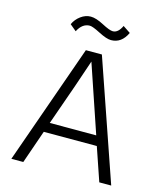

<svg xmlns="http://www.w3.org/2000/svg" viewBox="-125 -949 886 1042"><g transform="rotate(15 318.5 -428.5)"><path d="M263 -808Q221 -808 196 -759L160 -789Q173 -818 199.5 -837.5Q226 -857 255.5 -857Q285 -857 328.5 -834Q372 -811 390 -811Q420 -811 440 -854L482 -826Q452 -762 393 -762Q368 -762 323.5 -785Q279 -808 263 -808ZM105 0H38L276 -674H366L599 0H532L468 -187H170ZM321 -622Q283 -506 189 -242H450Z"/></g></svg>

Font: Hind Kochi Light
Style: Regular
Weight: 300
Designer: Dhruvi Tolia
Foundry: Indian Type Foundry
Version: Version 0.702;PS 1.0;hotconv 1.0.81;makeotf.lib2.5.63406